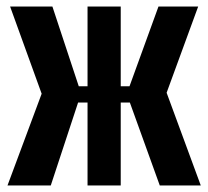

<svg xmlns="http://www.w3.org/2000/svg" viewBox="-20 -570 640 590"><path d="M136 0H3L108 -282L11 -550H141L222 -305H249V-550H351V-305H378L467 -550H589L492 -285L597 0H471L379 -255H351V0H249V-255H220Z"/></svg>

Font: JetBrains Mono Extra Bold
Style: Regular
Weight: 800
Monospace: yes
Designer: Philipp Nurullin, Konstantin Bulenkov
Foundry: JetBrains
Version: 2.002